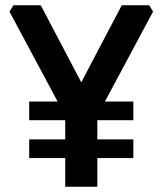

<svg xmlns="http://www.w3.org/2000/svg" viewBox="-20 -710 618 730"><path d="M16 -666 31 -690H135L289 -397L443 -690H547L562 -666L379 -324H487V-253H350V-180H487V-109H350V0H228V-109H91V-180H228V-253H91V-324H199Z"/></svg>

Font: Oxanium ExtraLight SemiBold
Style: Regular
Weight: 600
Version: Version 2.000